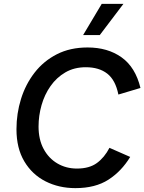

<svg xmlns="http://www.w3.org/2000/svg" viewBox="-20 -960 745 991"><path d="M505 -940H617L495 -779H409ZM369 11Q284 11 215 -24Q146 -59 105.5 -127Q65 -195 65 -293Q65 -374 88.5 -449.5Q112 -525 158.5 -585Q205 -645 273.5 -680Q342 -715 432 -715Q536 -715 607.5 -664Q679 -613 705 -506L591 -472Q576 -547 533.5 -580Q491 -613 423 -613Q363 -613 317.5 -586.5Q272 -560 241 -516Q210 -472 194.5 -417.5Q179 -363 179 -307Q179 -240 205 -191.5Q231 -143 276 -116.5Q321 -90 377 -90Q441 -90 480 -118.5Q519 -147 545 -197L652 -150Q607 -76 539.5 -32.5Q472 11 369 11Z"/></svg>

Font: Prodigy Sans Medium
Style: Italic
Weight: 500
Italic angle: -13°
Designer: Wei Huang
Foundry: Wei Huang
Version: Version 1.003; ttfautohint (v1.8.3)